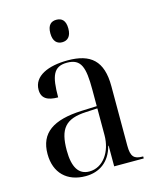

<svg xmlns="http://www.w3.org/2000/svg" viewBox="-114 -826 750 916"><g transform="rotate(-15 261.5 -368.5)"><path d="M252 -636C278 -636 297 -652 297 -692C297 -733 278 -747 252 -747C227 -747 208 -733 208 -692C208 -652 227 -636 252 -636ZM195 10C263 10 316 -26 336 -102H338V0H484V-10H481C439 -10 424 -25 424 -79V-373C424 -499 367 -546 254 -546C158 -546 84 -514 84 -446C84 -404 112 -387 165 -387C165 -493 181 -536 248 -536C318 -536 332 -491 332 -381V-299L256 -296C115 -290 46 -243 46 -139C46 -45 104 10 195 10ZM218 -7C165 -7 139 -49 139 -132C139 -238 172 -280 275 -285L332 -288V-156C332 -74 286 -7 218 -7Z"/></g></svg>

Font: Noto Serif Display SemiCondensed
Style: Regular
Weight: 400
Width: 4
Designer: Monotype Design Team
Foundry: Monotype Imaging Inc.
Version: Version 2.009